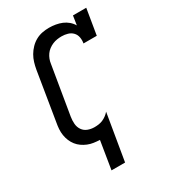

<svg xmlns="http://www.w3.org/2000/svg" viewBox="-224 -857 1048 1176"><g transform="rotate(-30 300.0 -269.0)"><path d="M210 205 242 8Q220 7 199 4Q178 1 158.5 -7Q139 -15 122 -27Q105 -39 92.5 -55Q80 -71 72 -90Q64 -109 60.5 -130.5Q57 -152 58.5 -174Q60 -196 64 -217L120 -560Q124 -583 131 -606.5Q138 -630 150.5 -651.5Q163 -673 181 -691.5Q199 -710 221 -722Q243 -734 267 -738.5Q291 -743 314 -743Q338 -743 361 -739Q384 -735 404.5 -726.5Q425 -718 442 -703.5Q459 -689 470 -670L480 -735H574L544 -554H450Q454 -576 450 -597Q446 -618 432 -632.5Q418 -647 397.5 -653Q377 -659 355 -659Q339 -659 323 -656.5Q307 -654 291.5 -647.5Q276 -641 262 -630.5Q248 -620 238.5 -606.5Q229 -593 223 -577.5Q217 -562 215 -546L158 -204Q154 -179 156 -155Q158 -131 171 -112Q184 -93 206 -84.5Q228 -76 253 -76Q267 -76 282 -78Q297 -80 311 -86Q325 -92 338 -101.5Q351 -111 361 -123L306 205Z"/></g></svg>

Font: Iosevka Slab MdExObl
Style: Regular
Weight: 500
Width: 7
Italic angle: -9°
Monospace: yes
Designer: Belleve Invis
Foundry: Belleve Invis
Version: Version 11.1.1; ttfautohint (v1.8.3)